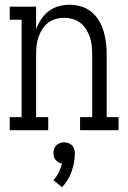

<svg xmlns="http://www.w3.org/2000/svg" viewBox="-20 -548 540 808"><path d="M21 0V-55H71V-465H21V-520H132V-425Q140 -447 153 -466.5Q166 -486 184.5 -500.5Q203 -515 226 -521.5Q249 -528 273 -528Q297 -528 321 -521Q345 -514 364 -498.5Q383 -483 396 -461.5Q409 -440 416 -416.5Q423 -393 426 -369Q429 -345 429 -320V-55H479V0H317V-55H368V-320Q368 -338 366 -356.5Q364 -375 358 -392Q352 -409 342.5 -424.5Q333 -440 318.5 -451.5Q304 -463 286 -468Q268 -473 250 -473Q232 -473 214 -468Q196 -463 181.5 -451.5Q167 -440 157.5 -424.5Q148 -409 142 -392Q136 -375 134 -356.5Q132 -338 132 -320V-55H183V0ZM241 240 205 210Q219 195 227.5 177Q236 159 241 140Q233 139 226 135Q219 131 214 125Q209 119 207 111.5Q205 104 205 96Q205 87 208 78Q211 69 217.5 63Q224 57 232.5 54Q241 51 250 51Q259 51 267.5 54Q276 57 282.5 63Q289 69 292 78Q295 87 295 96Q295 135 281.5 173.5Q268 212 241 240Z"/></svg>

Font: Iosevka Curly Slab Light
Style: Regular
Weight: 300
Monospace: yes
Designer: Belleve Invis
Foundry: Belleve Invis
Version: Version 22.1.2; ttfautohint (v1.8.4)